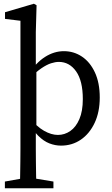

<svg xmlns="http://www.w3.org/2000/svg" viewBox="-20 -759 594 1018"><path d="M419.1 -233.5Q419.1 -330.1 383.6 -380.5Q348.1 -430.8 291.8 -430.8Q273.4 -430.8 250.3 -423.4Q227.3 -415.9 199.3 -396.8Q171.3 -377.7 135.4 -341.8L126.4 -359.8Q170.4 -426.6 218.6 -457.1Q266.8 -487.7 318.6 -487.7Q371.7 -487.7 414.8 -458.7Q457.9 -429.7 483.4 -374.6Q508.9 -319.5 508.9 -242.2Q508.9 -165 481.8 -107.4Q454.6 -49.9 408.5 -18.4Q362.3 13.1 303.5 13.1Q272.6 13.1 241.9 1.3Q211.3 -10.5 182.4 -39.4Q153.6 -68.2 126.8 -120.2L135.8 -136.3Q174.4 -87.8 213.2 -65.7Q251.9 -43.6 287 -43.6Q322.7 -43.6 352.7 -64.4Q382.8 -85.3 400.9 -127.5Q419.1 -169.8 419.1 -233.5ZM142.3 183.6 263.3 203.6V239.3H5.9V203.6L117.9 183.6ZM172.9 -386.5V-78.2L169.9 -71.9V28.4Q169.9 63.3 170.4 98.3Q170.9 133.2 171.4 168.5Q171.9 203.7 172.9 239.3H85.4Q86.4 203.7 86.9 168.5Q87.4 133.2 87.9 98.3Q88.4 63.3 88.4 28.4V-648.9L6.6 -658.8V-694.2L159.8 -739.2L173.9 -731.1L169.9 -589.2V-399.5Z"/></svg>

Font: Adobe Variable Font Prototype
Style: Regular
Weight: 389
Designer: Frank Grießhammer
Foundry: Adobe
Version: Version 1.004;hotconv 1.0.113;makeotfexe 2.5.65598